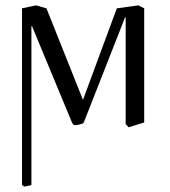

<svg xmlns="http://www.w3.org/2000/svg" viewBox="-20 -462 633 715"><path d="M448 0 459 12 517 -6V-431L495 -442L415 -431L289 -90L153 -431L114 -442L62 -431V227L71 233L97 227V-364L99 -365L248 -6C251 1 255 4 259 4C265 4 289 1 292 -6L446 -398L448 -397Z"/></svg>

Font: Libertinus Serif Display
Style: Regular
Weight: 400
Designer: Philipp H. Poll, Khaled Hosny
Foundry: Caleb Maclennan
Version: Version 7.050;RELEASE